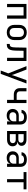

<svg xmlns="http://www.w3.org/2000/svg" viewBox="2310 -2910 780 5440"><g transform="rotate(90 2700.0 -190.0)"><path d="M92 0V-550H508V0H418V-468H182V0Z M900 8Q834 8 785.5 -18Q737 -44 710.5 -93.5Q684 -143 684 -212V-338Q684 -408 710.5 -457Q737 -506 785.5 -532Q834 -558 900 -558Q967 -558 1015 -532Q1063 -506 1089.5 -457Q1116 -408 1116 -338V-212Q1116 -143 1089.5 -93.5Q1063 -44 1014.5 -18Q966 8 900 8ZM900 -72Q959 -72 992.5 -105Q1026 -138 1026 -202V-348Q1026 -412 992.5 -445Q959 -478 900 -478Q842 -478 808 -445Q774 -412 774 -348V-202Q774 -138 808 -105Q842 -72 900 -72Z M1225 7V-77H1240Q1286 -77 1304.5 -113Q1323 -149 1324 -242L1330 -550H1708V0H1618V-468H1419L1414 -238Q1412 -151 1394.5 -97Q1377 -43 1340.5 -18Q1304 7 1245 7Z M1978 180 2059 -34 1854 -550H1951L2081 -210Q2089 -190 2096 -168Q2103 -146 2106 -130Q2109 -146 2116 -168Q2123 -190 2130 -210L2251 -550H2346L2072 180Z M2810 0V-191H2663Q2578 -191 2528 -236Q2478 -281 2478 -357V-550H2568V-357Q2568 -318 2594.5 -295Q2621 -272 2666 -272H2810V-550H2900V0Z M3252 10Q3167 10 3117 -37.5Q3067 -85 3067 -162Q3067 -213 3090 -251Q3113 -289 3154 -310.5Q3195 -332 3248 -332H3418V-375Q3418 -429 3389 -455.5Q3360 -482 3301 -482Q3249 -482 3217 -463Q3185 -444 3183 -410H3093Q3098 -475 3153.5 -517.5Q3209 -560 3301 -560Q3401 -560 3454.5 -512Q3508 -464 3508 -378V0H3419V-100H3404L3418 -120Q3418 -80 3398 -51Q3378 -22 3341 -6Q3304 10 3252 10ZM3274 -66Q3340 -66 3379 -98Q3418 -130 3418 -185V-262H3258Q3214 -262 3186.5 -235.5Q3159 -209 3159 -165Q3159 -119 3189.5 -92.5Q3220 -66 3274 -66Z M3692 0V-550H3933Q4016 -550 4064 -513Q4112 -476 4112 -412Q4112 -366 4080.5 -334.5Q4049 -303 3999 -299V-295Q4059 -291 4092 -253Q4125 -215 4125 -155Q4125 -84 4074 -42Q4023 0 3936 0ZM3780 -79H3936Q3983 -79 4009.5 -101Q4036 -123 4036 -163Q4036 -202 4009.5 -224Q3983 -246 3936 -246H3780ZM3780 -320H3933Q3975 -320 3999 -340Q4023 -360 4023 -396Q4023 -431 3999 -451Q3975 -471 3933 -471H3780Z M4452 10Q4367 10 4317 -37.5Q4267 -85 4267 -162Q4267 -213 4290 -251Q4313 -289 4354 -310.5Q4395 -332 4448 -332H4618V-375Q4618 -429 4589 -455.5Q4560 -482 4501 -482Q4449 -482 4417 -463Q4385 -444 4383 -410H4293Q4298 -475 4353.5 -517.5Q4409 -560 4501 -560Q4601 -560 4654.5 -512Q4708 -464 4708 -378V0H4619V-100H4604L4618 -120Q4618 -80 4598 -51Q4578 -22 4541 -6Q4504 10 4452 10ZM4474 -66Q4540 -66 4579 -98Q4618 -130 4618 -185V-262H4458Q4414 -262 4386.5 -235.5Q4359 -209 4359 -165Q4359 -119 4389.5 -92.5Q4420 -66 4474 -66Z M5055 0V-468H4855V-550H5345V-468H5145V0Z"/></g></svg>

Font: JetBrains Mono
Style: Regular
Weight: 400
Monospace: yes
Designer: Philipp Nurullin, Konstantin Bulenkov
Foundry: JetBrains
Version: Version 2.305